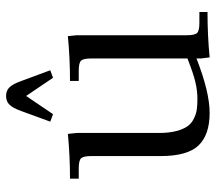

<svg xmlns="http://www.w3.org/2000/svg" viewBox="-58 -624 690 613"><g transform="rotate(-90 286.5 -318.0)"><path d="M22 -411.1V-439Q94.7 -439 165 -445.8L168 -418V-154.8Q168 -122.6 174.1 -99.6Q180.2 -76.7 189.5 -63.7Q198.7 -50.8 213.9 -43.5Q229 -36.1 242.9 -34.2Q256.8 -32.2 275.9 -32.2Q303.2 -32.2 330.8 -38.8Q358.4 -45.4 405.8 -64V-371.1Q405.8 -396.5 398.7 -403.8Q391.6 -411.1 367.2 -411.1H334V-439Q407.2 -439 477.1 -445.8L480 -418V-65.9Q480 -41 487.1 -33.4Q494.1 -25.9 519 -25.9H554.2V0Q479.5 0 409.2 6.8L405.8 -21V-35.2Q298.8 6.8 231.9 6.8Q162.1 6.8 128.2 -28.6Q94.2 -64 94.2 -149.9V-371.1Q94.2 -396 87.2 -403.6Q80.1 -411.1 55.2 -411.1ZM204.1 -502 237.8 -594.2Q247.6 -621.6 258.3 -632.3Q269 -643.1 286.1 -643.1Q303.2 -643.1 313.7 -632.3Q324.2 -621.6 334 -594.2L368.2 -502L344.2 -493.2L286.1 -579.1L228 -493.2Z"/></g></svg>

Font: Dihjauti S
Style: Regular
Weight: 400
Designer: T. Christopher White
Version: Version 3.0.0